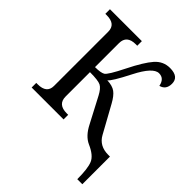

<svg xmlns="http://www.w3.org/2000/svg" viewBox="-249 -874 1238 1238"><g transform="rotate(45 370.5 -255.0)"><path d="M612.8 -589.8Q602.1 -646 554.2 -646Q501 -646 436.3 -518.8Q371.6 -391.6 350.1 -377.9Q398.4 -376 424.6 -356.7Q450.7 -337.4 476.1 -291L578.1 -106Q613.3 -42 694.8 -42H710V210H664.1Q664.1 112.8 646.5 70.8Q628.9 28.8 558.1 -2Q506.3 -25.4 471.2 -94.2L379.9 -268.1Q357.4 -311 333.5 -323.5Q309.6 -335.9 233.9 -335.9V-113.8Q233.9 -42 315.9 -42H329.1V0H38.1V-42H50.8Q132.8 -42 132.8 -108.9V-604Q132.8 -671.9 50.8 -671.9H38.1V-713.9H329.1V-671.9H315.9Q233.9 -671.9 233.9 -600.1V-381.8Q286.1 -381.8 306.2 -393.8Q326.2 -405.8 381.1 -515.9Q436 -626 477.5 -673.1Q519 -720.2 580.1 -720.2Q661.1 -720.2 661.1 -657.2Q661.1 -602.1 612.8 -589.8Z"/></g></svg>

Font: Noto Serif
Style: Regular
Weight: 400
Designer: Monotype Design team
Foundry: Monotype Imaging Inc.
Version: Version 1.02